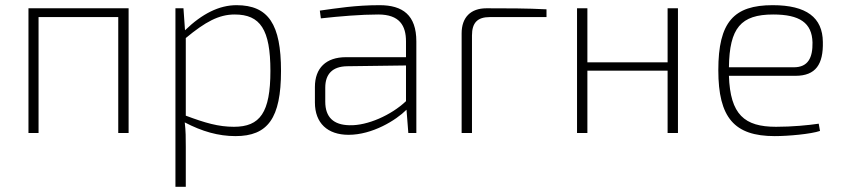

<svg xmlns="http://www.w3.org/2000/svg" viewBox="-20 -514 3260 742"><path d="M477 -482H90V0H129V-448H437V0H477Z M894 -494C827 -494 761 -461 695 -397L689 -482H658V208H698V53C698 19 698 -7 694 -41C761 -6 824 12 890 12C1015 12 1066 -57 1066 -240C1066 -419 1018 -494 894 -494ZM884 -24C824 -24 773 -39 698 -67V-367C774 -430 826 -458 887 -458C986 -458 1025 -400 1025 -240C1025 -79 985 -24 884 -24Z M1447 -494C1354 -494 1281 -482 1216 -473L1220 -443C1292 -451 1375 -458 1442 -458C1524 -458 1549 -415 1549 -354V-293H1317C1240 -293 1197 -251 1197 -178V-118C1197 -38 1246 7 1327 7C1419 7 1510 -49 1551 -90L1558 0H1589V-354C1589 -456 1536 -494 1447 -494ZM1331 -30C1269 -31 1237 -61 1237 -121V-175C1237 -228 1265 -257 1321 -258L1549 -261V-123C1492 -69 1400 -28 1331 -30Z M1860 -482C1799 -482 1764 -447 1764 -385V0H1804V-377C1804 -426 1825 -448 1873 -448H2092V-478C2015 -482 1939 -482 1860 -482Z M2560 -482V-273H2250V-482H2210V0H2250V-241H2560V0H2600V-482Z M2979 -24C2857 -24 2802 -71 2797 -221H3054C3133 -221 3162 -266 3160 -352C3159 -446 3097 -494 2966 -494C2816 -494 2756 -429 2756 -243C2756 -59 2818 12 2974 12C3027 12 3114 4 3149 -8L3144 -36C3104 -30 3041 -24 2979 -24ZM2968 -458C3070 -458 3118 -426 3120 -350C3121 -291 3103 -254 3048 -254H2797C2799 -406 2843 -458 2968 -458Z"/></svg>

Font: Exo 2 Extra Light
Style: Regular
Weight: 250
Designer: Natanael Gama
Version: Version 1.001;PS 001.001;hotconv 1.0.88;makeotf.lib2.5.64775